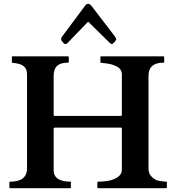

<svg xmlns="http://www.w3.org/2000/svg" viewBox="-20 -982 925 1002"><path d="M260 -93V-309C260 -312 260 -314 262 -314C262 -316 265 -316 268 -316H608C611 -316 614 -316 614 -315C616 -314 616 -312 616 -309V-98C616 -83 611 -72 602 -64C579.8 -41.8 535.9 -34 492 -34C491 -34 490 -34 489 -32C488 -32 488 -31 488 -30V-4C488 -3 488 -2 489 -2C490 0 491 0 492 0H847C850 0 851 -1 851 -4V-30C851 -33 850 -34 847 -34C825 -35 808 -38 796 -42C773.1 -54.5 755 -70.4 755 -103V-586C755 -635.8 785.1 -655 833 -655C836 -655 837 -656 837 -658V-685C837 -686.9 834.7 -688 833 -688H507C505 -689 504 -688 504 -685V-658C504 -655 505 -654 508 -654C531.6 -651.9 560.2 -648.9 578 -640C597.4 -633.5 616 -619.2 616 -594V-385C616 -379.4 615.4 -377 608 -377H268C260.6 -377 260 -379.4 260 -385V-586C260 -636.5 286.9 -655 335 -655C338 -655 339 -656 339 -658V-685C339 -686.9 336.7 -688 335 -688H46C43 -689 42 -688 42 -685V-658C42 -655 43 -654 46 -654C89.5 -650 121 -639.5 121 -593V-104C121 -51.4 84.9 -34 33 -34C32 -34 31 -34 30 -32C29 -32 29 -31 29 -30V-4C29 -3 29 -2 30 -2C31 0 32 0 33 0H347C348 0 349 0 350 -2V-32C349 -34 348 -34 346 -34C300.8 -34 260 -47.9 260 -93ZM440 -869 554 -757C555 -756 557 -754 560 -754C562 -752 564 -752 565 -752C566 -752 568 -753 570 -756L578 -763C581 -766 583 -768 584 -772C586 -774 587 -777 587 -778C586 -781 584 -785 581 -790L460 -948C457 -951 454 -954 451 -958C448 -960 444 -962 440 -962C434 -962 425.8 -957.5 424 -952L304 -791C300.7 -786.1 299 -785 299 -778C299 -769.9 313.4 -752 321 -752C322 -752 324 -752 326 -754C329 -754 331 -756 332 -757Z"/></svg>

Font: fbb
Style: Bold
Weight: 400
Designer: David J. Perry, Michael Sharpe
Version: Version 1.045